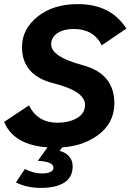

<svg xmlns="http://www.w3.org/2000/svg" viewBox="-25 -710 660 942"><path d="M247.1 14.2Q47.9 14.2 -4.9 -111.8L117.2 -192.9Q159.2 -107.9 257.3 -107.9Q312.5 -107.9 352.3 -130.4Q392.1 -152.8 392.1 -195.8Q392.1 -262.7 237.5 -301.5Q83 -340.3 83 -479Q83 -567.4 159.7 -628.7Q236.3 -689.9 356.9 -689.9Q518.6 -689.9 595.2 -569.8L474.1 -487.8Q434.1 -567.9 336.9 -567.9Q288.1 -567.9 257.1 -547.6Q226.1 -527.3 226.1 -492.2Q226.1 -431.6 381.1 -390.1Q536.1 -348.6 536.1 -203.1Q536.1 -105 453.4 -45.4Q370.6 14.2 247.1 14.2ZM175.3 211.9Q106.9 211.9 53.2 185.1L97.2 119.1Q140.1 141.1 181.6 141.1Q205.1 141.1 221.2 134.3Q237.3 127.4 237.3 113.3Q237.3 82.5 160.6 79.1L217.3 0H289.6L267.6 30.3Q293.5 36.6 311 54.2Q331.5 74.7 331.5 106Q331.5 159.7 290.5 185.8Q249.5 211.9 175.3 211.9Z"/></svg>

Font: Cadman
Style: Bold Italic
Weight: 700
Italic angle: -12°
Designer: Paul James MIller
Foundry: High-Logic / Made with FontCreator
Version: Version 2.114;March 28, 2021;FontCreator 13.0.0.2683 64-bit